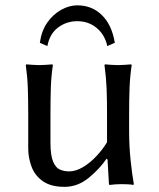

<svg xmlns="http://www.w3.org/2000/svg" viewBox="-20 -704 609 734"><path d="M387.2 -97.2Q360.4 -57.6 318.6 -23.7Q276.9 10.3 226.6 10.3Q174.8 10.3 144 -11.2Q113.3 -32.7 100.6 -66.9Q87.9 -101.1 87.9 -136.7V-264.2Q87.9 -324.7 86.4 -366.9Q85 -409.2 78.6 -455.1L80.6 -458Q89.8 -457 105.2 -456.1Q120.6 -455.1 130.4 -455.1Q139.6 -455.1 155.3 -456.1Q170.9 -457 180.2 -458L182.1 -455.1Q175.8 -412.6 174.3 -368.2Q172.9 -323.7 172.9 -264.2V-158.7Q172.9 -110.4 182.9 -86.4Q192.9 -62.5 209.2 -55.7Q225.6 -48.8 243.7 -48.8Q270 -48.8 297.4 -65.2Q324.7 -81.5 348.9 -107.4Q373 -133.3 389.2 -160.2V-264.2Q389.2 -324.7 387.5 -366.9Q385.7 -409.2 379.4 -455.1L381.3 -458Q391.1 -457 406.5 -456.1Q421.9 -455.1 431.6 -455.1Q440.9 -455.1 456.3 -456.1Q471.7 -457 481.4 -458L483.4 -455.1Q477.1 -412.6 475.3 -368.2Q473.6 -323.7 473.6 -264.2V-203.6Q473.6 -144.5 479.5 -89.4Q485.4 -34.2 491.7 0L489.7 2.9Q479.5 1 465.8 0.5Q452.1 0 442.9 0Q421.9 0 400.4 2.9Q396.5 2.9 396.5 0L391.1 -94.2ZM390.1 -527.8Q381.3 -570.3 350.1 -596.7Q318.8 -623 275.4 -623Q234.4 -623 202.1 -598.9Q169.9 -574.7 161.1 -527.8L132.3 -540.5Q138.7 -586.4 160.9 -617.9Q183.1 -649.4 213.9 -666.5Q244.6 -683.6 275.4 -683.6Q331.5 -683.6 369.6 -646.2Q407.7 -608.9 418.9 -540.5Z"/></svg>

Font: Kurinto Seri
Style: Regular
Weight: 400
Designer: Kurinto was developed by Clint Goss from a range of fonts that are compatible with the SIL Open Font License Version 1.1
Foundry: Clinton F. Goss
Version: Version 2.196; July 25, 2020